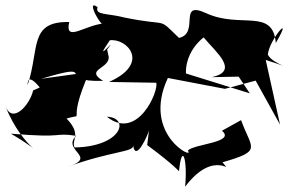

<svg xmlns="http://www.w3.org/2000/svg" viewBox="-21 -608 1091 724"><path d="M534 -61C638 16 659 43 654 38C665 -74 687 -7 677 96C790 -53 863 60 818 4C970 -40 928 -45 888 -155L816 -115C869 -70 711 -66 687 -40C719 -2 511 -98 612 -314L827 -273L943 -304L1035 -138L981 -382C1122 -337 1006 -364 989 -402C994 -460 1090 -567 1019 -446C1008 -579 886 -499 757 -558C647 -609 734 -483 654 -465C569 -547 623 -506 448 -542C383 -559 336 -550 347 -581C295 -619 374 -479 377 -520C302 -517 222 -444 240 -525C87 -528 129 -424 83 -287C83 -360 170 -216 131 -279L104 -267C91 -211 25 -138 -1 -209C65 -37 190 -4 20 -104C230 -86 178 -109 266 -96C209 -39 356 -16 228 23C401 -40 486 -34 481 -60C491 9 541 -110 541 -117ZM383 -421C432 -485 322 -352 393 -456C458 -465 548 -369 390 -299L568 -296C579 -267 498 -74 382 -168C471 -164 438 -55 260 -52C247 -81 289 -100 230 -161C310 -185 223 -126 316 -336L135 -311C360 -378 178 -298 368 -303C297 -346 391 -348 389 -393ZM879 -319 921 -256 680 -331C678 -442 786 -489 746 -468C792 -412 885 -340 777 -317Z"/></svg>

Font: Asimov Silicon
Style: Regular
Weight: 400
Designer: Google
Version: Version 2.000980; 2014